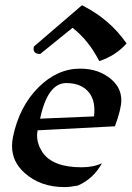

<svg xmlns="http://www.w3.org/2000/svg" viewBox="-20 -723 513 748"><path d="M231 5.9Q136.7 5.9 74.7 -50.3Q26.9 -93.3 26.9 -154.3Q26.9 -171.9 30.8 -190.9Q55.7 -308.6 129.2 -382.1Q202.6 -455.6 292.5 -455.6Q365.7 -455.6 414.6 -413.1Q452.6 -379.9 452.6 -332.5Q452.6 -298.3 427.7 -231L126.5 -215.3Q124.5 -205.1 124.5 -194.8Q124.5 -162.6 145 -130.4Q184.6 -71.3 297.4 -71.3Q345.7 -71.3 377 -87.4Q345.7 -27.8 283.2 0Q251.5 5.9 231 5.9ZM136.2 -260.7 346.2 -269.5Q347.7 -282.2 347.7 -293.5Q347.7 -335 328.1 -360.8Q298.8 -399.4 238.3 -399.4Q165.5 -399.4 136.2 -260.7ZM366.7 -484.9Q325.7 -565.4 262.7 -614.7L136.7 -512.7Q110.8 -512.7 110.8 -533.2Q110.8 -537.1 111.8 -541.5L299.3 -702.6Q407.7 -648.4 473.1 -553.7Q431.2 -506.3 366.7 -484.9Z"/></svg>

Font: Balgruf
Style: Italic
Weight: 500
Italic angle: -12°
Designer: Paul James Miller
Foundry: High-Logic / Made with FontCreator
Version: Version 1.201;March 28, 2021;FontCreator 13.0.0.2683 64-bit